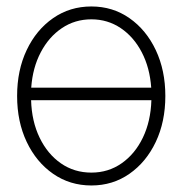

<svg xmlns="http://www.w3.org/2000/svg" viewBox="-20 -565 567 597"><path d="M264.2 11.7Q197.3 11.7 145 -24.7Q92.8 -61 63 -123.8Q33.2 -186.5 33.2 -266.6Q33.2 -346.7 63 -409.4Q92.8 -472.2 145 -508.5Q197.3 -544.9 264.2 -544.9Q330.6 -544.9 382.6 -508.5Q434.6 -472.2 464.4 -409.2Q494.1 -346.2 494.1 -266.6Q494.1 -186.5 464.4 -123.8Q434.6 -61 382.6 -24.7Q330.6 11.7 264.2 11.7ZM264.2 -28.3Q316.9 -28.3 358.4 -57.4Q399.9 -86.4 424.3 -137.2Q448.7 -188 450.7 -253.4H76.7Q78.6 -187.5 103.3 -136.7Q127.9 -85.9 169.4 -57.1Q210.9 -28.3 264.2 -28.3ZM77.1 -292.5H450.2Q445.8 -354.5 420.9 -402.3Q396 -450.2 355.5 -477.5Q314.9 -504.9 264.2 -504.9Q212.9 -504.9 172.4 -477.5Q131.8 -450.2 106.7 -402.3Q81.5 -354.5 77.1 -292.5Z"/></svg>

Font: Inter Display Extra Light
Style: Regular
Weight: 200
Designer: Rasmus Andersson
Foundry: rsms
Version: Version 4.000;git-4fc901f